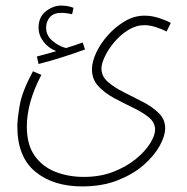

<svg xmlns="http://www.w3.org/2000/svg" viewBox="-20 -437 668 687"><path d="M42 15Q42 -10 50.5 -60Q59 -110 98 -182L128 -169Q76 -70 76 16Q76 80 103.5 119.5Q131 159 177.5 177.5Q224 196 280 196Q339 196 386 177.5Q433 159 466.5 131.5Q500 104 517.5 75.5Q535 47 535 27Q535 1 512 -17.5Q489 -36 455.5 -52Q422 -68 388.5 -86Q355 -104 332 -128.5Q309 -153 309 -189Q309 -216 324.5 -249Q340 -282 367 -312Q394 -342 427.5 -361.5Q461 -381 497 -381Q524 -381 550.5 -372Q577 -363 591 -355L576 -324Q562 -332 539 -339.5Q516 -347 497 -347Q467 -347 439.5 -330Q412 -313 390.5 -288Q369 -263 356 -236.5Q343 -210 343 -192Q343 -164 366 -144Q389 -124 423 -107Q457 -90 491 -72.5Q525 -55 548 -32.5Q571 -10 571 22Q571 49 551.5 84.5Q532 120 494.5 153Q457 186 401.5 208Q346 230 274 230Q170 230 106 177Q42 124 42 15ZM118 -208 112 -235Q133 -240 150 -245Q167 -250 181 -254Q153 -265 135.5 -288Q118 -311 118 -338Q118 -376 144 -396.5Q170 -417 199 -417Q223 -417 243 -409L238 -386Q217 -391 199 -391Q172 -391 158.5 -375.5Q145 -360 145 -338Q145 -310 167.5 -291Q190 -272 216 -265Q233 -270 247.5 -275Q262 -280 276 -285L284 -260Q249 -247 203.5 -232.5Q158 -218 118 -208Z"/></svg>

Font: Noto Sans Arabic ExtCond ExtLt
Style: Regular
Weight: 200
Width: 2
Designer: Monotype Design Team, Nadine Chahine, Nizar Qandah and Khaled Hosny
Foundry: Monotype Imaging Inc.
Version: Version 2.012; ttfautohint (v1.8.4.7-5d5b)